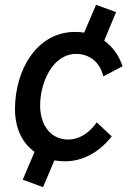

<svg xmlns="http://www.w3.org/2000/svg" viewBox="-20 -658 534 794"><path d="M249 9C322 9 390 -28 442 -94L380 -152C348 -106 306 -81 262 -81C189 -81 146 -141 146 -222C146 -316 197 -435 295 -435C343 -435 392 -408 407 -342L487 -384C471 -431 444 -466 411 -490L460 -608L377 -638L328 -523C316 -525 303 -526 291 -526C129 -526 42 -364 42 -208C42 -124 74 -65 123 -30L74 85L158 116L205 5C219 8 234 9 249 9Z"/></svg>

Font: Fixel Text 20240404 Medium
Style: Italic
Weight: 500
Width: 4
Italic angle: -10°
Designer: AlfaBravo + MacPaw
Foundry: Kyrylo Tkachov, Marchela Mozhyna, Serhii Makarenko, Maria Weinstein, Zakhar Kryvoshyya
Version: Version 1.211;Glyphs 3.2 (3225)